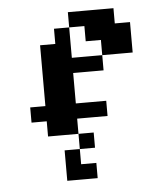

<svg xmlns="http://www.w3.org/2000/svg" viewBox="-44 -418 469 599"><g transform="rotate(-5 190.5 -119.0)"><path d="M95.2 -95.2H142.9V-47.6H95.2ZM47.6 -95.2H95.2V-47.6H47.6ZM142.9 -95.2H190.5V-47.6H142.9ZM95.2 -47.6H142.9V0H95.2ZM142.9 -47.6H190.5V0H142.9ZM95.2 -190.5H142.9V-142.9H95.2ZM142.9 -190.5H190.5V-142.9H142.9ZM142.9 -238.1H190.5V-190.5H142.9ZM142.9 -285.7H190.5V-238.1H142.9ZM95.2 -285.7H142.9V-238.1H95.2ZM95.2 -238.1H142.9V-190.5H95.2ZM142.9 -333.3H190.5V-285.7H142.9ZM190.5 -381H238.1V-333.3H190.5ZM285.7 -381H333.3V-333.3H285.7ZM238.1 -381H285.7V-333.3H238.1ZM285.7 -333.3H333.3V-285.7H285.7ZM190.5 -95.2H238.1V-47.6H190.5ZM238.1 -333.3H285.7V-285.7H238.1ZM333.3 -333.3H381V-285.7H333.3ZM333.3 -285.7H381V-238.1H333.3ZM285.7 -285.7H333.3V-238.1H285.7ZM238.1 -238.1H285.7V-190.5H238.1ZM190.5 -238.1H238.1V-190.5H190.5ZM95.2 -142.9H142.9V-95.2H95.2ZM142.9 -142.9H190.5V-95.2H142.9ZM238.1 -95.2H285.7V-47.6H238.1ZM190.5 0H238.1V47.6H190.5ZM142.9 95.2H190.5V142.9H142.9ZM142.9 47.6H190.5V95.2H142.9ZM190.5 95.2H238.1V142.9H190.5Z"/></g></svg>

Font: Jacquard 12
Style: Regular
Weight: 400
Designer: Sarah Cadigan-Fried
Version: Version 1.000; ttfautohint (v1.8.4.7-5d5b)